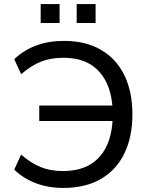

<svg xmlns="http://www.w3.org/2000/svg" viewBox="-20 -915 732 944"><path d="M291 9Q217 9 155.5 -14.5Q94 -38 50 -81L84 -155Q132 -113 180 -93.5Q228 -74 290 -74Q407 -74 469.5 -144Q532 -214 534 -342L563 -320H173V-396H561L534 -370Q530 -493 468.5 -562Q407 -631 292 -631Q230 -631 181.5 -612Q133 -593 84 -550L50 -624Q96 -668 157.5 -691Q219 -714 294 -714Q401 -714 476.5 -670Q552 -626 591.5 -545Q631 -464 631 -353Q631 -242 591.5 -160.5Q552 -79 476 -35Q400 9 291 9ZM357 -802V-895H450V-802ZM180 -802V-895H273V-802Z"/></svg>

Font: Mulish Medium
Style: Regular
Weight: 500
Designer: Vernon Adams
Foundry: Vernon Adams
Version: Version 3.603; ttfautohint (v1.8.3)